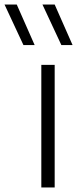

<svg xmlns="http://www.w3.org/2000/svg" viewBox="-96 -828 348 848"><path d="M86.5 0V-541.5H145.5V0ZM175 -629 91.5 -808H145.5L224.5 -629ZM7.5 -629 -76 -808H-22L57 -629Z"/></svg>

Font: Encode Sans Semi Expanded Light
Style: Regular
Weight: 300
Width: 6
Designer: Multiple Designers
Foundry: Impallari Type
Version: Version 3.000; ttfautohint (v1.8.3) -l 8 -r 50 -G 200 -x 14 